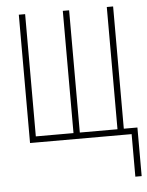

<svg xmlns="http://www.w3.org/2000/svg" viewBox="-51 -570 603 787"><g transform="rotate(-5 250.0 -176.5)"><path d="M56 0V-528H82V-25H237V-528H263V-25H418V-528H444V-25H500V175H474V0Z"/></g></svg>

Font: Noto Sans Mono ExtraCondensed Thin
Style: Regular
Weight: 100
Width: 2
Designer: Monotype Design Team
Foundry: Monotype Imaging Inc.
Version: Version 2.014; ttfautohint (v1.8.4.7-5d5b)